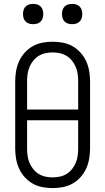

<svg xmlns="http://www.w3.org/2000/svg" viewBox="-20 -957 540 985"><path d="M250 8Q224 8 197.5 3Q171 -2 148 -15Q125 -28 107 -48Q89 -68 78 -92Q67 -116 62.5 -142.5Q58 -169 58 -195V-540Q58 -566 62.5 -592.5Q67 -619 78 -643Q89 -667 107 -687Q125 -707 148 -720Q171 -733 197.5 -738Q224 -743 250 -743Q276 -743 302.5 -738Q329 -733 352 -720Q375 -707 393 -687Q411 -667 422 -643Q433 -619 437.5 -592.5Q442 -566 442 -540V-195Q442 -169 437.5 -142.5Q433 -116 422 -92Q411 -68 393 -48Q375 -28 352 -15Q329 -2 302.5 3Q276 8 250 8ZM381 -395V-540Q381 -559 378.5 -577.5Q376 -596 368.5 -613.5Q361 -631 349.5 -645.5Q338 -660 322 -670Q306 -680 287.5 -684Q269 -688 250 -688Q231 -688 212.5 -684Q194 -680 178 -670Q162 -660 150.5 -645.5Q139 -631 131.5 -613.5Q124 -596 121.5 -577.5Q119 -559 119 -540V-395ZM250 -47Q269 -47 287.5 -51Q306 -55 322 -65Q338 -75 349.5 -89.5Q361 -104 368.5 -121.5Q376 -139 378.5 -157.5Q381 -176 381 -195V-340H119V-195Q119 -176 121.5 -157.5Q124 -139 131.5 -121.5Q139 -104 150.5 -89.5Q162 -75 178 -65Q194 -55 212.5 -51Q231 -47 250 -47ZM350 -833Q339 -833 329 -836Q319 -839 311.5 -846.5Q304 -854 301 -864Q298 -874 298 -885Q298 -896 301 -906Q304 -916 311.5 -923.5Q319 -931 329 -934Q339 -937 350 -937Q361 -937 371 -934Q381 -931 388.5 -923.5Q396 -916 399 -906Q402 -896 402 -885Q402 -874 399 -864Q396 -854 388.5 -846.5Q381 -839 371 -836Q361 -833 350 -833ZM150 -833Q139 -833 129 -836Q119 -839 111.5 -846.5Q104 -854 101 -864Q98 -874 98 -885Q98 -896 101 -906Q104 -916 111.5 -923.5Q119 -931 129 -934Q139 -937 150 -937Q161 -937 171 -934Q181 -931 188.5 -923.5Q196 -916 199 -906Q202 -896 202 -885Q202 -874 199 -864Q196 -854 188.5 -846.5Q181 -839 171 -836Q161 -833 150 -833Z"/></svg>

Font: Iosevka Custom Light
Style: Regular
Weight: 300
Monospace: yes
Designer: Belleve Invis
Foundry: Belleve Invis
Version: Version 27.3.5